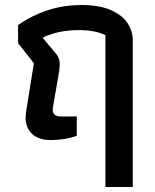

<svg xmlns="http://www.w3.org/2000/svg" viewBox="-20 -548 619 765"><path d="M400 -408Q360 -428 294 -428Q213 -428 152 -399V-395L204 -333Q218 -316 218 -292Q218 -285 216 -265L191 -121Q190 -117 190 -111Q190 -84 222 -84H286V-7Q239 10 182 10Q135 10 108.5 -14Q82 -38 82 -81Q82 -87 84 -103L115 -296L52 -376V-448Q104 -485 168 -506.5Q232 -528 306 -528Q375 -528 421 -508Q467 -488 488 -456Q509 -424 509 -389V197H400Z"/></svg>

Font: Athiti SemiBold
Style: Regular
Weight: 600
Designer: CadsonDemak Team
Foundry: CadsonDemak
Version: Version 1.033